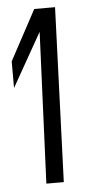

<svg xmlns="http://www.w3.org/2000/svg" viewBox="-49 -660 325 691"><g transform="rotate(-5 114.0 -315.0)"><path d="M4.4 -449.2 101.6 -629.9H176.8L153.3 0H90.3L113.8 -546.4L4.4 -353Z"/></g></svg>

Font: Fibel Vienna LRS
Style: Regular
Weight: 400
Designer: Peter Wiegel
Foundry: Peter Wioegel
Version: Version 000.000